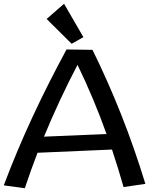

<svg xmlns="http://www.w3.org/2000/svg" viewBox="-22 -959 811 1013"><path d="M745 11C670 -235 577 -471 466 -696L329 -698C203 -465 90 -227 -2 19L109 34C130 -29 152 -91 176 -153L569 -170C591 -104 611 -38 630 28ZM387 -617C445 -497 496 -376 540 -252L210 -238C263 -366 322 -493 387 -617ZM316 -939 224 -859 356 -728 418 -763Z"/></svg>

Font: McLaren
Style: Regular
Weight: 400
Designer: Astigmatic (AOETI)
Foundry: Astigmatic (AOETI)
Version: Version 1.000